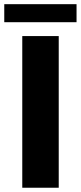

<svg xmlns="http://www.w3.org/2000/svg" viewBox="-39 -880 379 900"><path d="M236.3 -710.9V0H65.4V-710.9ZM319.8 -860.4V-775.9H-19V-860.4Z"/></svg>

Font: Vazirmatn RD Black
Style: Regular
Weight: 900
Designer: Saber Rastikerdar
Foundry: Saber Rastikerdar
Version: Version 32.102